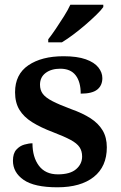

<svg xmlns="http://www.w3.org/2000/svg" viewBox="-20 -786 516 816"><path d="M224 10Q126 10 80.5 -21.5Q35 -53 35 -103Q35 -134 49.5 -150Q64 -166 83.5 -171.5Q103 -177 118 -177Q118 -118 145.5 -81.5Q173 -45 226 -45Q278 -45 303.5 -67Q329 -89 329 -121Q329 -144 318 -160.5Q307 -177 280 -191.5Q253 -206 206 -224Q153 -244 117 -266.5Q81 -289 62.5 -319.5Q44 -350 44 -394Q44 -470 100.5 -508.5Q157 -547 250 -547Q308 -547 344.5 -534Q381 -521 398 -499.5Q415 -478 415 -454Q415 -423 393.5 -405.5Q372 -388 323 -388Q323 -438 301.5 -466Q280 -494 236 -494Q198 -494 174 -476Q150 -458 150 -426Q150 -403 162 -387Q174 -371 203 -356Q232 -341 283 -322Q331 -305 364.5 -283.5Q398 -262 416 -232Q434 -202 434 -160Q434 -78 378.5 -34Q323 10 224 10ZM185 -619Q200 -638 217.5 -664Q235 -690 252 -717Q269 -744 279 -766H419V-756Q410 -743 389.5 -723Q369 -703 343.5 -681Q318 -659 292 -639.5Q266 -620 243 -606H185Z"/></svg>

Font: Noto Nastaliq Urdu SemiBold
Style: Regular
Weight: 600
Version: Version 3.007